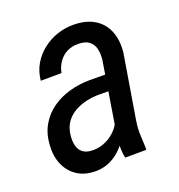

<svg xmlns="http://www.w3.org/2000/svg" viewBox="-105 -628 676 726"><g transform="rotate(-20 232.5 -264.5)"><path d="M279.8 -90.3 326.2 -377.9Q328.6 -403.3 323.5 -422.6Q318.4 -441.9 303 -453.1Q287.6 -464.4 259.8 -464.4Q234.4 -464.8 214.4 -454.3Q194.3 -443.8 181.4 -425.3Q168.5 -406.7 163.6 -382.3L80.1 -381.8Q83.5 -417.5 100.3 -446.5Q117.2 -475.6 143.6 -496.3Q169.9 -517.1 202.1 -528.1Q234.4 -539.1 269 -538.6Q318.8 -538.1 352.1 -517.8Q385.3 -497.6 400.1 -461.2Q415 -424.8 410.2 -376L367.2 -115.2Q362.8 -87.4 363.8 -61.5Q364.7 -35.6 366.2 -8.3L365.2 0L280.8 0.5Q275.9 -22 276.4 -44.9Q276.9 -67.9 279.8 -90.3ZM332.5 -320.3 322.3 -256.8 268.6 -257.3Q242.7 -257.3 217 -251.5Q191.4 -245.6 169.7 -233.2Q147.9 -220.7 133.5 -200.4Q119.1 -180.2 115.7 -150.9Q112.8 -127 117.4 -108.2Q122.1 -89.4 136.5 -78.4Q150.9 -67.4 177.2 -67.4Q204.6 -67.4 230 -79.6Q255.4 -91.8 273.7 -112.8Q292 -133.8 297.9 -160.6L311 -119.6Q305.2 -94.2 291.3 -70.6Q277.3 -46.9 257.3 -28.6Q237.3 -10.3 212.6 0.2Q188 10.7 160.2 10.7Q115.7 10.7 85.4 -9.3Q55.2 -29.3 40.5 -63.2Q25.9 -97.2 28.8 -140.1Q31.2 -186 51 -220.2Q70.8 -254.4 102.5 -276.6Q134.3 -298.8 173.6 -309.8Q212.9 -320.8 255.4 -320.8Z"/></g></svg>

Font: Roboto Condensed
Style: Italic
Weight: 400
Italic angle: -12°
Designer: Christian Robertson
Foundry: Google
Version: Version 3.0